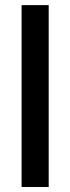

<svg xmlns="http://www.w3.org/2000/svg" viewBox="-20 -748 281 768"><path d="M174.8 0V-727.5H66.4V0Z"/></svg>

Font: Inteeer Medium
Style: Regular
Weight: 500
Designer: Rasmus Andersson
Foundry: rsms
Version: Version 4.001;Glyphs 3.4 (3402)